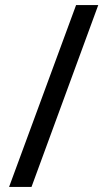

<svg xmlns="http://www.w3.org/2000/svg" viewBox="-20 -738 421 762"><path d="M370 -718H282L16 4H105Z"/></svg>

Font: Noto Sans Arabic ExtCond Med
Style: Regular
Weight: 500
Width: 2
Designer: Monotype Design Team, Nadine Chahine, Nizar Qandah and Khaled Hosny
Foundry: Monotype Imaging Inc.
Version: Version 2.012